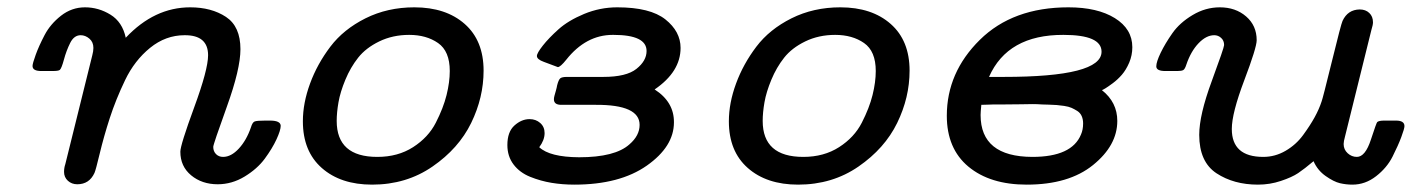

<svg xmlns="http://www.w3.org/2000/svg" viewBox="-20 -498 3853 524"><path d="M68.8 -317.9Q68.8 -324.7 77.4 -348.4Q85.9 -372.1 101.6 -402.1Q117.2 -432.1 146.5 -455.1Q175.8 -478 211.9 -478Q249 -478 281.5 -458Q314 -438 323.2 -395Q401.4 -478 499 -478Q557.1 -478 596.7 -451.9Q636.2 -425.8 636.2 -363.8Q636.2 -309.6 599.1 -206.8Q562 -104 562 -97.2Q562 -85 569.6 -77.4Q577.1 -69.8 588.9 -69.8Q610.8 -69.8 631.8 -92.5Q652.8 -115.2 665 -150.9Q668.9 -164.1 675 -166.5Q681.2 -168.9 704.1 -168.9H716.8Q745.6 -168.9 746.1 -154.8Q746.1 -142.6 734.6 -117.7Q723.1 -92.8 702.6 -64.9Q682.1 -37.1 647.5 -16.1Q612.8 4.9 574.2 4.9Q531.2 4.9 501.7 -19.5Q472.2 -43.9 472.2 -84Q472.2 -102.1 510 -205.1Q547.9 -308.1 547.9 -347.2Q547.9 -402.3 483.9 -401.9Q432.1 -401.9 389.6 -367.4Q347.2 -333 321.5 -279.5Q295.9 -226.1 279.5 -175.5Q263.2 -125 252.2 -79.1Q241.2 -33.2 237.8 -25.9Q223.6 4.9 190.9 4.9Q175.8 4.9 165.3 -4.6Q154.8 -14.2 154.8 -28.8Q154.8 -40 158.2 -49.8L231.9 -347.2Q234.9 -358.4 234.9 -367.2Q234.9 -383.3 223.9 -392.6Q212.9 -401.9 200.2 -401.9Q182.1 -401.9 171.6 -380.9Q161.1 -359.9 154.5 -335.4Q147.9 -311 143.1 -307.1Q139.2 -304.2 124 -304.2H94.2Q68.8 -303.7 68.8 -317.9Z M806.6 -167Q806.6 -216.8 826.2 -270Q845.7 -323.2 881.6 -370.6Q917.5 -418 977.5 -448Q1037.6 -478 1110.8 -478Q1196.8 -478 1248.3 -432.6Q1299.8 -387.2 1299.8 -305.2Q1299.8 -231.9 1265.9 -162.4Q1231.9 -92.8 1160.4 -43.5Q1088.9 5.9 995.6 5.9Q909.7 5.9 858.2 -39.6Q806.6 -85 806.6 -167ZM898.9 -168Q898.9 -69.8 1009.8 -69.8Q1065.9 -69.8 1107.4 -96.4Q1148.9 -123 1169.4 -163.1Q1189.9 -203.1 1198.7 -238.5Q1207.5 -273.9 1207.5 -304.2Q1207.5 -358.4 1175.5 -380.6Q1143.6 -402.8 1096.7 -402.8Q1051.8 -402.8 1015.1 -385Q978.5 -367.2 957.5 -340.6Q936.5 -314 922.6 -280.5Q908.7 -247.1 903.8 -219Q898.9 -190.9 898.9 -168Z M1364.7 -102.1Q1364.7 -138.2 1384 -155.5Q1403.3 -172.9 1425.3 -172.9Q1442.4 -172.9 1454.3 -162.4Q1466.3 -151.9 1466.3 -134.8Q1466.3 -115.7 1451.7 -96.2Q1480.5 -69.3 1560.5 -68.8Q1658.7 -68.8 1697.8 -104Q1725.6 -127.9 1725.6 -157.2Q1725.6 -212.4 1606.4 -211.9H1511.7Q1491.7 -211.9 1491.7 -227.1Q1491.7 -231 1493.2 -236.6Q1494.6 -242.2 1497.1 -250.5Q1499.5 -258.8 1500.5 -265.1Q1504.4 -280.3 1509 -284.2Q1513.7 -288.1 1527.3 -288.1H1626.5Q1689.5 -288.1 1717 -310.1Q1744.6 -332 1744.6 -358.9Q1744.6 -402.8 1654.3 -402.8H1652.3Q1579.1 -402.8 1525.4 -335Q1509.3 -314.9 1502.4 -314.9Q1501.5 -314.9 1464.4 -329.1Q1445.3 -335.9 1445.3 -345.2Q1445.3 -353 1461.4 -373.5Q1477.5 -394 1504.2 -418Q1530.8 -441.9 1574.2 -460Q1617.7 -478 1664.6 -478Q1754.4 -478 1795.9 -445.1Q1837.4 -412.1 1837.4 -367.2Q1837.4 -302.2 1766.6 -253.9Q1819.8 -219.7 1819.3 -164.1Q1819.3 -98.1 1745.4 -46.1Q1671.4 5.9 1547.4 5.9Q1515.1 5.9 1485.4 1Q1455.6 -3.9 1427 -15.4Q1398.4 -26.9 1381.6 -49.1Q1364.7 -71.3 1364.7 -102.1Z M1969.2 -167Q1969.2 -216.8 1988.8 -270Q2008.3 -323.2 2044.2 -370.6Q2080.1 -418 2140.1 -448Q2200.2 -478 2273.4 -478Q2359.4 -478 2410.9 -432.6Q2462.4 -387.2 2462.4 -305.2Q2462.4 -231.9 2428.5 -162.4Q2394.5 -92.8 2323 -43.5Q2251.5 5.9 2158.2 5.9Q2072.3 5.9 2020.8 -39.6Q1969.2 -85 1969.2 -167ZM2061.5 -168Q2061.5 -69.8 2172.4 -69.8Q2228.5 -69.8 2270 -96.4Q2311.5 -123 2332 -163.1Q2352.5 -203.1 2361.3 -238.5Q2370.1 -273.9 2370.1 -304.2Q2370.1 -358.4 2338.1 -380.6Q2306.2 -402.8 2259.3 -402.8Q2214.4 -402.8 2177.7 -385Q2141.1 -367.2 2120.1 -340.6Q2099.1 -314 2085.2 -280.5Q2071.3 -247.1 2066.4 -219Q2061.5 -190.9 2061.5 -168Z M2564 -182.1Q2564 -300.3 2654.1 -389.2Q2744.1 -478 2896 -478Q2975.1 -478 3022.7 -448.5Q3070.3 -418.9 3070.3 -369.1Q3070.3 -347.2 3061.8 -327.1Q3053.2 -307.1 3041.7 -293.9Q3030.3 -280.8 3017.1 -271Q3003.9 -261.2 2997.1 -257.1Q2990.2 -252.9 2987.3 -252Q3029.3 -218.8 3029.3 -168Q3029.3 -101.1 2963.1 -47.6Q2897 5.9 2782.2 5.9Q2682.1 5.9 2623 -43.2Q2564 -92.3 2564 -182.1ZM2656.2 -184.1Q2656.2 -70.3 2797.4 -69.8Q2905.3 -69.8 2930.2 -130.9Q2936 -144 2936 -161.1Q2936 -172.4 2932.1 -181.2Q2928.2 -189.9 2920.2 -195.1Q2912.1 -200.2 2904.5 -203.6Q2897 -207 2884 -209Q2871.1 -210.9 2863.5 -211.4Q2856 -211.9 2842 -212.4Q2828.1 -212.9 2824.2 -212.9Q2811 -213.9 2798.3 -213.9Q2793.5 -213.9 2766.4 -213.4Q2739.3 -212.9 2715.3 -212.9H2690.9Q2687 -212.9 2676.5 -212.4Q2666 -211.9 2658.2 -211.9Q2656.2 -191.9 2656.2 -184.1ZM2679.2 -288.1H2719.2Q2986.3 -288.1 2986.3 -356.9Q2986.3 -402.8 2882.3 -402.8Q2730 -403.3 2679.2 -288.1Z M3135.7 -316.9Q3135.7 -329.1 3147.7 -354Q3159.7 -378.9 3179.7 -407.5Q3199.7 -436 3234.9 -457Q3270 -478 3309.1 -478Q3352.1 -478 3380.9 -453.1Q3409.7 -428.2 3409.7 -388.2Q3409.7 -368.2 3375.7 -278.6Q3341.8 -189 3341.8 -146Q3341.8 -69.8 3427.7 -69.8Q3460 -69.8 3488.5 -86.4Q3517.1 -103 3536.4 -129.4Q3555.7 -155.8 3567.9 -178Q3580.1 -200.2 3586.9 -221.2Q3589.8 -228 3615 -330.6Q3640.1 -433.1 3644 -440.9Q3658.2 -471.7 3690.9 -472.2Q3707 -472.2 3717 -462.6Q3727.1 -453.1 3727.1 -437Q3727.1 -430.2 3722.7 -416L3650.9 -126Q3647 -111.8 3647 -105Q3647 -89.8 3658 -79.8Q3668.9 -69.8 3683.1 -69.8Q3706.1 -69.8 3721.4 -116.9Q3736.8 -164.1 3738.8 -165Q3743.7 -168.9 3757.8 -168.9H3790Q3813 -168.9 3813 -153.8Q3813 -147 3804.4 -124Q3795.9 -101.1 3780.5 -70.6Q3765.1 -40 3735.6 -17.1Q3706.1 5.9 3670.9 5.9Q3653.8 5.9 3637 2Q3620.1 -2 3597.9 -17.6Q3575.7 -33.2 3564.9 -58.1Q3540 -37.1 3522.9 -25.6Q3505.9 -14.2 3475.8 -4.2Q3445.8 5.9 3413.1 5.9Q3347.2 5.9 3300 -25.1Q3252.9 -56.2 3252.9 -129.9Q3252.9 -184.1 3286.9 -276.1Q3320.8 -368.2 3320.8 -375Q3320.8 -387.2 3312.7 -394.5Q3304.7 -401.9 3293.9 -401.9Q3272 -401.9 3251 -379.9Q3230 -357.9 3217.8 -321.8Q3213.9 -309.6 3209.5 -306.9Q3205.1 -304.2 3193.8 -304.2H3162.1Q3135.7 -303.7 3135.7 -316.9Z"/></svg>

Font: CMU Concrete
Style: BoldItalic
Weight: 700
Italic angle: -14.04°
Version: Version 0.7.0